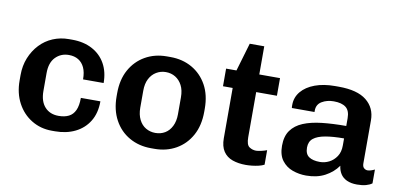

<svg xmlns="http://www.w3.org/2000/svg" viewBox="-66 -879 2285 1094"><g transform="rotate(10 1076.5 -332.0)"><path d="M276 10Q211 10 158.5 -22Q106 -54 76 -110.5Q46 -167 46 -240V-271Q46 -326 64.5 -371.5Q83 -417 115 -451Q147 -485 190 -503Q233 -521 282 -521H301Q368 -521 417.5 -494.5Q467 -468 493.5 -420.5Q520 -373 520 -309H401Q401 -350 388.5 -377Q376 -404 353 -418Q330 -432 298 -432Q252 -432 221 -400.5Q190 -369 190 -308V-205Q190 -145 219.5 -112.5Q249 -80 299 -80Q334 -80 358 -92Q382 -104 394.5 -131Q407 -158 407 -203H520Q520 -135 491 -87.5Q462 -40 411 -15Q360 10 295 10Z M850 10Q780 10 724.5 -21.5Q669 -53 637.5 -111Q606 -169 606 -247V-265Q606 -344 637.5 -401Q669 -458 724 -489.5Q779 -521 849 -521H869Q940 -521 995 -489.5Q1050 -458 1081.5 -401Q1113 -344 1113 -265V-247Q1113 -168 1081.5 -110.5Q1050 -53 995 -21.5Q940 10 870 10ZM859 -80Q890 -80 914.5 -94.5Q939 -109 953.5 -138Q968 -167 968 -207V-305Q968 -346 953.5 -374Q939 -402 914.5 -417Q890 -432 859 -432Q829 -432 804 -417Q779 -402 764.5 -374Q750 -346 750 -305V-207Q750 -167 764.5 -138Q779 -109 804 -94.5Q829 -80 859 -80Z M1398 10Q1355 10 1321 -2Q1287 -14 1268 -42.5Q1249 -71 1249 -118V-409H1193V-511H1253L1301 -674H1385V-511H1505V-409H1385V-148Q1385 -104 1403 -92Q1421 -80 1442 -80Q1453 -80 1472.5 -84.5Q1492 -89 1504 -94V-10Q1491 -3 1472 1.5Q1453 6 1433.5 8Q1414 10 1398 10Z M1747 10Q1706 10 1668.5 -3.5Q1631 -17 1607 -48.5Q1583 -80 1583 -134Q1583 -189 1607.5 -223Q1632 -257 1676.5 -275.5Q1721 -294 1783.5 -301Q1846 -308 1924 -308V-353Q1924 -397 1900 -415.5Q1876 -434 1830 -434Q1791 -434 1761.5 -416.5Q1732 -399 1732 -363V-355H1601Q1600 -358 1600 -363.5Q1600 -369 1600 -373Q1600 -417 1628 -450.5Q1656 -484 1706 -502.5Q1756 -521 1822 -521H1843Q1951 -521 2004 -478.5Q2057 -436 2057 -364V-115Q2057 -96 2066.5 -88Q2076 -80 2087 -80Q2096 -80 2107 -83.5Q2118 -87 2128 -92V-12Q2115 -2 2093.5 4Q2072 10 2042 10Q2006 10 1982 -1.5Q1958 -13 1945.5 -33Q1933 -53 1930 -79Q1902 -39 1856 -14.5Q1810 10 1747 10ZM1811 -80Q1839 -80 1864.5 -93Q1890 -106 1907 -131.5Q1924 -157 1924 -195V-236Q1860 -236 1815.5 -228Q1771 -220 1748 -201.5Q1725 -183 1725 -148Q1725 -111 1747.5 -95.5Q1770 -80 1811 -80Z"/></g></svg>

Font: Chivo SemiBold
Style: Regular
Weight: 600
Designer: Hector Gatti
Foundry: Omnibus-Type
Version: Version 2.002